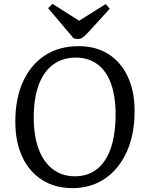

<svg xmlns="http://www.w3.org/2000/svg" viewBox="-20 -956 755 990"><path d="M59 -329Q59 -449 99 -536Q139 -623 212 -670.5Q285 -718 385 -718Q474 -718 538.5 -677.5Q603 -637 638.5 -561.5Q674 -486 674 -383Q674 -263 634 -174Q594 -85 522 -35.5Q450 14 353 14Q264 14 197.5 -28Q131 -70 95 -147Q59 -224 59 -329ZM154 -350Q154 -255 179.5 -187Q205 -119 253 -83Q301 -47 366 -47Q433 -47 480 -84Q527 -121 551.5 -192.5Q576 -264 576 -366Q576 -460 552 -525.5Q528 -591 482 -625Q436 -659 371 -659Q303 -659 254 -623Q205 -587 179.5 -518Q154 -449 154 -350ZM228 -914 251 -936 388 -849 525 -935 546 -911 431 -785Q416 -769 405 -762Q394 -755 383 -755Q374 -755 369 -756Q364 -757 359 -759Z"/></svg>

Font: Literata 18pt
Style: Italic
Weight: 400
Italic angle: -2°
Designer: Latin by Veronika Burian and Jose Scaglione. Greek by Irene Vlachou. Cyrillic by Vera Evstafieva
Foundry: TypeTogether
Version: Version 3.103;gftools[0.9.29]